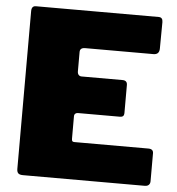

<svg xmlns="http://www.w3.org/2000/svg" viewBox="-53 -791 776 841"><g transform="rotate(5 335.5 -371.0)"><path d="M71 -742H611Q629 -742 629 -721L628 -605Q628 -578 602 -578H302Q279 -578 279 -559V-474Q279 -464 284 -458.5Q289 -453 297 -453H477Q498 -453 498 -433V-309Q498 -292 480 -292H295Q288 -292 283.5 -288Q279 -284 279 -278V-178Q279 -170 281.5 -167Q284 -164 291 -164H616Q638 -164 638 -145V-22Q638 -12 632 -6Q626 0 614 0H79Q64 0 58 -6Q52 -12 52 -25V-719Q52 -742 71 -742Z"/></g></svg>

Font: Libre Franklin Black
Style: Regular
Weight: 900
Designer: Pablo Impallari, Rodrigo Fuenzalida
Foundry: Impallari Type
Version: Version 1.002; ttfautohint (v1.5)